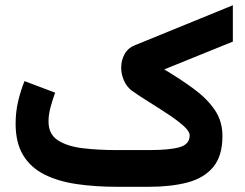

<svg xmlns="http://www.w3.org/2000/svg" viewBox="-20 -718 940 738"><path d="M553.2 0H429.7Q345.7 0 274.4 -10.5Q203.1 -21 150.6 -47.4Q98.1 -73.7 69.1 -121.3Q40 -168.9 40 -243.2Q40 -287.1 49.8 -328.9Q59.6 -370.6 74.2 -406.2L191.9 -361.8Q183.6 -338.9 175 -308.6Q166.5 -278.3 166.5 -251Q166.5 -202.1 202.6 -178.7Q238.8 -155.3 298.6 -148.2Q358.4 -141.1 429.7 -141.1H552.7Q630.9 -141.1 669.9 -152.1Q709 -163.1 709 -197.3Q709 -213.4 685.1 -234.6Q661.1 -255.9 625.2 -279.5Q589.4 -303.2 552 -326.4Q514.6 -349.6 487.3 -369.1Q467.3 -383.8 456.5 -408.2Q445.8 -432.6 445.8 -458Q445.8 -485.4 458.5 -509.3Q471.2 -533.2 498 -543.9L875 -697.8V-558.1L611.3 -451.2Q676.8 -412.1 727.1 -374.8Q777.3 -337.4 806.2 -294.4Q835 -251.5 835 -195.3Q835 -118.7 799.8 -76.2Q764.6 -33.7 701.2 -16.8Q637.7 0 553.2 0Z"/></svg>

Font: Vazirmatn FD NL ExtraBold
Style: Regular
Weight: 800
Designer: Saber Rastikerdar
Foundry: Saber Rastikerdar
Version: Version 33.003